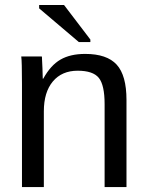

<svg xmlns="http://www.w3.org/2000/svg" viewBox="-20 -756 596 776"><path d="M491.2 0H402.8V-335Q402.8 -412.1 379.4 -441.2Q356 -470.2 293.9 -470.2Q230 -470.2 193.6 -426.8Q157.2 -383.3 157.2 -306.2V0H68.8V-416Q68.8 -507.8 65.9 -527.8H148.9Q149.9 -526.9 149.9 -515.1Q151.9 -482.9 152.8 -438H154.8Q184.6 -492.2 224.4 -515.1Q264.2 -538.1 324.2 -538.1Q412.1 -538.1 451.7 -494.6Q491.2 -451.2 491.2 -352.1ZM345.2 -585.9H298.8L138.2 -722.2V-735.8H238.8L345.2 -596.2Z"/></svg>

Font: Libra Sans Modern
Style: Regular
Weight: 400
Foundry: Stefan Peev, Context Ltd
Version: Version 1.000